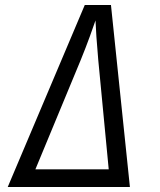

<svg xmlns="http://www.w3.org/2000/svg" viewBox="-20 -750 640 770"><path d="M11 0H501L425 -730H320ZM122 -71 304 -510C331 -576 353 -639 363 -668C364 -639 368 -576 374 -510L416 -71Z"/></svg>

Font: JetBrains Mono Light
Style: Italic
Weight: 336
Italic angle: -9°
Monospace: yes
Designer: Philipp Nurullin, Konstantin Bulenkov
Foundry: JetBrains
Version: Version 2.305